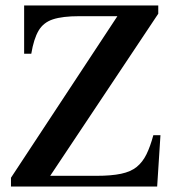

<svg xmlns="http://www.w3.org/2000/svg" viewBox="-20 -680 625 700"><path d="M20 0V-32L408 -621H269Q208 -621 173 -609.5Q138 -598 120.5 -568Q103 -538 94 -484H68V-660H557V-630L163 -39H332Q386 -39 421.5 -46.5Q457 -54 478.5 -71.5Q500 -89 514 -117.5Q528 -146 539 -187H565L553 0Z"/></svg>

Font: Frank Ruhl Libre Medium
Style: Regular
Weight: 500
Designer: Yanek Iontef
Foundry: Fontef
Version: Version 6.004